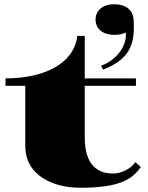

<svg xmlns="http://www.w3.org/2000/svg" viewBox="-20 -869 699 904"><path d="M6 -465H99V-183C99 -39 235 15 358 15C541 15 603 -24 643 -83L617 -106C600 -77 553 -52 513 -52C446 -52 379 -84 379 -224V-465H620V-500H379V-700H344C328 -567 185 -500 6 -500ZM456 -560 465 -541C590 -590 617 -659 609 -777C606 -821 573 -849 519 -849C463 -849 430 -819 430 -777C430 -735 461 -705 519 -705C536 -705 556 -707 572 -716C580 -648 519 -580 456 -560Z"/></svg>

Font: Sprat Extended Black
Style: Regular
Weight: 900
Width: 9
Designer: Ethan Nakache
Foundry: Collletttivo
Version: Version 2.000;Glyphs 3.2 (3217)